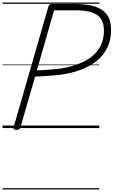

<svg xmlns="http://www.w3.org/2000/svg" viewBox="-20 -1018 903 1526"><path d="M111 14Q82 14 88 -6L365 -967Q368 -977 375 -981.5Q382 -986 397 -986H584Q677 -986 738.5 -965Q800 -944 831.5 -899Q863 -854 863 -780Q863 -702 833.5 -640.5Q804 -579 750 -535Q696 -491 621 -463Q546 -435 454 -423Q406 -418 356.5 -414.5Q307 -411 259 -409L142 -5Q139 5 132.5 9.5Q126 14 111 14ZM273 -459Q304 -460 335.5 -461.5Q367 -463 399 -466.5Q431 -470 460 -473Q566 -489 643.5 -527Q721 -565 763.5 -627Q806 -689 806 -776Q806 -835 781 -870Q756 -905 706 -920.5Q656 -936 581 -936H410ZM0 478H769V488H0ZM0 -20H769V0H0ZM0 -505H769V-500H0ZM0 -998H769V-988H0Z"/></svg>

Font: Playwrite AU SA Guides
Style: Regular
Weight: 400
Designer: Veronika Burian, José Scaglione
Foundry: TypeTogether
Version: Version 1.003